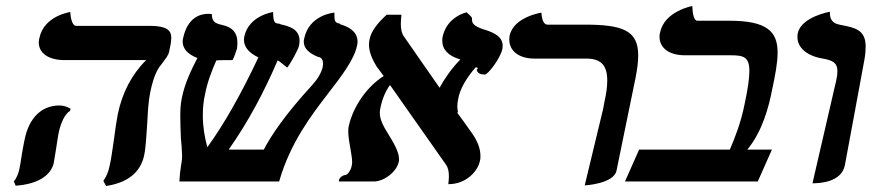

<svg xmlns="http://www.w3.org/2000/svg" viewBox="-20 -604 2901 639"><path d="M480 -297C493 -360 508 -379 521 -395C531 -409 541 -420 543 -433L548 -457C549 -464 550 -471 550 -478C550 -504 534 -518 477 -518H233C222 -518 215 -540 214 -564C214 -564 126 -552 111 -477C110 -472 109 -468 109 -463C109 -428 140 -404 195 -404H466C418 -355 387 -296 372 -224C368 -203 363 -170 359 -138C354 -106 350 -73 345 -53C341 -31 333 -15 324 -2L333 15C405 4 448 -30 460 -88C466 -118 467 -156 470 -193C472 -228 473 -262 480 -297ZM175 -161C182 -195 196 -225 213 -235L215 -242C204 -249 190 -253 178 -253C116 -253 76 -209 62 -140C60 -131 56 -110 53 -92C50 -72 47 -53 45 -44C42 -27 34 -8 26 -1L32 14C107 9 150 -21 159 -62C160 -70 164 -91 167 -111C170 -131 173 -151 175 -161Z M1168 -451C1169 -456 1170 -460 1170 -465C1170 -504 1132 -517 1113 -523C1111 -523 1111 -524 1111 -524H1113C1112 -525 1109 -526 1104 -527C1099 -529 1093 -531 1093 -551V-562C1093 -562 1008 -556 992 -474C991 -471 991 -468 991 -465C991 -444 1007 -427 1040 -414V-415C1045 -413 1055 -410 1055 -393C1055 -390 1055 -386 1054 -381C1050 -363 1038 -342 1020 -322C930 -224 882 -153 858 -106H741C806 -198 860 -300 904 -403C908 -401 913 -398 936 -379C951 -399 972 -439 975 -451C976 -458 977 -463 977 -468C977 -508 941 -517 914 -523C913 -524 912 -524 910 -525C908 -525 905 -526 902 -526C896 -528 889 -529 889 -564C889 -564 808 -553 793 -482C792 -478 792 -475 792 -471C792 -448 808 -428 840 -413C783 -292 726 -191 670 -114C661 -147 655 -183 655 -219C655 -243 657 -268 663 -293C671 -334 686 -371 700 -403H701C710 -404 739 -404 754 -404C759 -413 766 -433 769 -443C770 -451 770 -458 770 -464C770 -495 753 -514 719 -521C692 -527 686 -534 685 -557C685 -557 680 -558 673 -558C650 -558 604 -549 589 -475C588 -472 588 -468 588 -465C588 -442 605 -423 637 -411C616 -371 594 -324 585 -277C581 -258 580 -239 580 -218C580 -196 581 -172 582 -145C584 -127 585 -109 586 -88V-83C586 -74 584 -62 582 -49C580 -36 578 -21 577 0H909C946 -129 1016 -220 1072 -293C1118 -352 1159 -407 1168 -451Z M1652 -441C1652 -445 1653 -448 1653 -452C1653 -486 1614 -499 1587 -507C1555 -518 1551 -528 1551 -538V-542C1551 -545 1550 -548 1533 -563C1533 -563 1467 -549 1453 -481C1452 -477 1452 -472 1452 -468C1452 -439 1472 -418 1512 -406C1482 -375 1460 -343 1443 -312C1403 -370 1361 -429 1322 -486C1317 -495 1314 -507 1314 -524C1314 -534 1315 -544 1316 -555H1267C1234 -525 1215 -499 1210 -473C1209 -468 1208 -462 1208 -456C1208 -433 1217 -409 1234 -382C1241 -372 1250 -361 1257 -351C1188 -307 1151 -232 1141 -186C1140 -181 1139 -175 1139 -168C1139 -149 1143 -126 1147 -105C1149 -91 1152 -77 1152 -64C1152 -60 1151 -55 1150 -50C1147 -36 1137 -23 1131 -22C1118 -21 1108 -10 1108 -3V0H1224C1258 0 1300 -32 1307 -65C1308 -68 1308 -71 1308 -74C1308 -99 1290 -129 1272 -158C1258 -181 1244 -204 1244 -229C1244 -234 1245 -240 1246 -245C1250 -266 1261 -299 1278 -321C1344 -227 1399 -149 1465 -55C1471 -46 1474 -34 1474 -17C1474 -9 1473 0 1472 9C1533 9 1571 -36 1577 -68C1579 -74 1579 -80 1579 -85C1579 -108 1570 -133 1552 -159C1535 -183 1518 -207 1501 -230H1505C1503 -235 1502 -242 1502 -250C1502 -257 1503 -266 1505 -275C1510 -306 1531 -343 1563 -380C1576 -379 1567 -372 1567 -372H1566C1569 -363 1574 -356 1594 -356C1604 -356 1645 -409 1652 -441Z M1926 13C1926 13 2024 8 2032 -37L2095 -344C2101 -374 2104 -399 2104 -420C2104 -501 2055 -522 1927 -522H1802C1790 -522 1783 -538 1782 -562C1782 -562 1689 -548 1676 -485C1675 -480 1675 -476 1675 -472C1675 -436 1705 -409 1759 -409H1931C1978 -409 2001 -389 2001 -336C2001 -316 1998 -292 1991 -262C1990 -254 1988 -245 1986 -236Z M2407 -535H2301C2289 -535 2285 -559 2284 -584C2284 -584 2191 -567 2177 -496C2175 -491 2175 -486 2175 -481C2175 -446 2205 -420 2260 -420H2412C2454 -420 2474 -415 2474 -368C2474 -343 2469 -308 2458 -257C2446 -196 2426 -146 2409 -106H2107L2060 0H2502L2549 -106H2467C2518 -167 2539 -251 2549 -302C2560 -353 2568 -395 2568 -429C2568 -499 2533 -535 2407 -535Z M2684 6C2702 6 2781 5 2792 -55C2814 -171 2835 -289 2857 -406C2860 -423 2861 -437 2861 -449C2861 -504 2827 -512 2778 -521C2764 -524 2742 -528 2742 -561V-565C2742 -565 2646 -548 2635 -493C2634 -489 2634 -484 2634 -480C2634 -445 2667 -417 2719 -409C2749 -403 2767 -397 2767 -367C2767 -359 2766 -349 2763 -336Z"/></svg>

Font: Libertinus Serif
Style: Bold Italic
Weight: 700
Italic angle: -12°
Designer: Philipp H. Poll, Khaled Hosny
Foundry: Caleb Maclennan
Version: Version 7.050;RELEASE